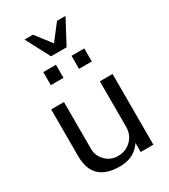

<svg xmlns="http://www.w3.org/2000/svg" viewBox="-230 -1058 1033 1176"><g transform="rotate(-30 286.0 -469.5)"><path d="M280.8 -47.9H282.2Q338.4 -47.9 376.2 -85Q414.1 -122.1 414.1 -178.2V-500H503.9V0H414.1V-64Q363.8 13.2 261.2 13.2Q165 13.2 117.4 -32.2Q69.8 -77.6 69.8 -170.9V-500H160.2V-168.9Q160.2 -119.6 195.8 -83.7Q231.4 -47.9 280.8 -47.9ZM231.9 -629.9H142.1V-722.2H231.9ZM432.1 -629.9H341.8V-722.2H432.1ZM432.1 -952.1 341.8 -782.2H231.9L142.1 -952.1H202.1L287.1 -841.8L372.1 -952.1Z"/></g></svg>

Font: Perun
Style: Regular
Weight: 400
Version: Version 1.0000